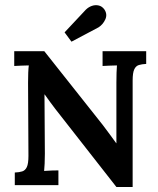

<svg xmlns="http://www.w3.org/2000/svg" viewBox="-20 -727 620 754"><path d="M437.1 7.3 196.9 -299.6Q187.4 -312.1 176.8 -326.4Q166.1 -340.7 155.5 -356.1H154.7L156.2 -123.2Q156.2 -103 155.3 -84.2Q154.4 -65.3 153.3 -55.7Q165 -56.8 183.4 -57.4Q201.7 -57.9 209.4 -57.9V0H38.1V-49.5Q55.4 -50.2 67.3 -53.9Q79.2 -57.6 85.4 -71Q91.7 -84.3 91.7 -114.8L90.2 -402.6Q90.2 -422.8 90.9 -441.7Q91.7 -460.6 93.1 -470.1Q80.7 -469.7 62.5 -469.2Q44.4 -468.6 35.9 -467.9V-525.9H154L383.9 -235.8Q402.3 -211.6 414.7 -194.5Q427.2 -177.5 436.4 -164.6H437.1V-402.6Q437.1 -422.8 437.7 -441.7Q438.2 -460.6 439.3 -470.1Q427.6 -469.7 409.2 -469.2Q390.9 -468.6 382.8 -467.9V-525.9H554.1V-476Q537.2 -475.2 525.3 -471.6Q513.4 -467.9 507.2 -454.5Q500.9 -441.1 500.9 -410.7V7.3ZM260.7 -563.3 233.6 -599.9 316.8 -688.7Q327.5 -699.3 340.9 -703.9Q354.2 -708.5 367.4 -705.5Q380.6 -702.6 389.8 -690.1Q402.6 -671.1 393.7 -651.1Q384.7 -631.1 367.1 -619.7Z"/></svg>

Font: Parastoo
Style: Regular
Weight: 400
Foundry: Saber Rastikerdar (saber.rastikerdar@gmail.com)
Version: Version 3.000